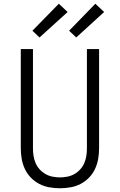

<svg xmlns="http://www.w3.org/2000/svg" viewBox="-20 -997 640 1025"><path d="M300 8Q272 8 243.5 3Q215 -2 190 -15Q165 -28 145 -48.5Q125 -69 113 -94.5Q101 -120 96 -148Q91 -176 91 -205V-735H156V-205Q156 -185 159 -165Q162 -145 170 -126.5Q178 -108 191.5 -93Q205 -78 222.5 -68Q240 -58 260 -54Q280 -50 300 -50Q320 -50 340 -54Q360 -58 377.5 -68Q395 -78 408.5 -93Q422 -108 430 -126.5Q438 -145 441 -165Q444 -185 444 -205V-735H509V-205Q509 -176 504 -148Q499 -120 487 -94.5Q475 -69 455 -48.5Q435 -28 410 -15Q385 -2 356.5 3Q328 8 300 8ZM387 -797 349 -833 489 -977 536 -933ZM191 -797 153 -833 294 -977 341 -933Z"/></svg>

Font: Iosevka Light Extended
Style: Regular
Weight: 300
Width: 7
Monospace: yes
Designer: Belleve Invis
Foundry: Belleve Invis
Version: Version 32.5.0; ttfautohint (v1.8.4)